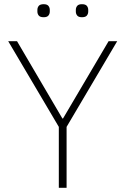

<svg xmlns="http://www.w3.org/2000/svg" viewBox="-20 -894 597 914"><path d="M260 0V-290L19 -698H61L277 -330H280L497 -698H538L297 -290V0ZM188 -812Q171 -812 164.5 -820Q158 -828 158 -839V-847Q158 -858 164.5 -866Q171 -874 188 -874Q204 -874 210.5 -866Q217 -858 217 -847V-839Q217 -828 210.5 -820Q204 -812 188 -812ZM370 -812Q354 -812 347.5 -820Q341 -828 341 -839V-847Q341 -858 347.5 -866Q354 -874 370 -874Q387 -874 393.5 -866Q400 -858 400 -847V-839Q400 -828 393.5 -820Q387 -812 370 -812Z"/></svg>

Font: IBM Plex Sans Devanagari ExtraLight
Style: Regular
Weight: 200
Designer: Mike Abbink, Paul van der Laan, Pieter van Rosmalen, Erin McLaughlin
Foundry: Bold Monday
Version: Version 1.1